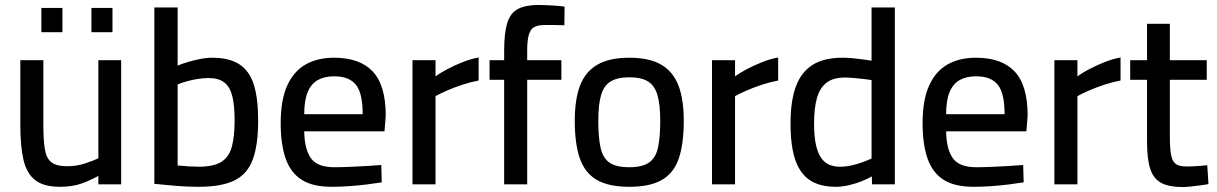

<svg xmlns="http://www.w3.org/2000/svg" viewBox="-20 -744 4911 775"><path d="M222 10Q157 10 122.5 -16.5Q88 -43 75 -98Q62 -153 62 -240V-501H155V-241Q155 -179 161 -142Q167 -105 187.5 -89Q208 -73 249 -73Q289 -73 322.5 -84Q356 -95 377 -105V-501H469V0H377V-34Q345 -16 308.5 -3Q272 10 222 10ZM349 -614V-712H434V-614ZM147 -614V-712H232V-614Z M781 10Q758 10 726 8.5Q694 7 661.5 3.5Q629 0 603 -2V-714H697V-479Q713 -486 736 -493Q759 -500 786 -505.5Q813 -511 837 -511Q905 -511 946 -484.5Q987 -458 1004.5 -402.5Q1022 -347 1022 -258Q1022 -158 1000 -99.5Q978 -41 926 -15.5Q874 10 781 10ZM781 -71Q843 -71 874 -91Q905 -111 916 -152.5Q927 -194 927 -258Q927 -319 917.5 -356.5Q908 -394 885 -411.5Q862 -429 822 -429Q800 -429 776 -425Q752 -421 731.5 -415Q711 -409 697 -403V-76Q716 -74 741.5 -72.5Q767 -71 781 -71Z M1319 10Q1242 10 1197.5 -18.5Q1153 -47 1133 -104Q1113 -161 1113 -247Q1113 -341 1139.5 -399Q1166 -457 1214 -484Q1262 -511 1329 -511Q1432 -511 1484.5 -455.5Q1537 -400 1537 -277L1532 -214H1208Q1209 -142 1235 -105.5Q1261 -69 1329 -69Q1358 -69 1392.5 -70.5Q1427 -72 1461 -74Q1495 -76 1519 -78L1521 -8Q1496 -4 1461 0.5Q1426 5 1388.5 7.5Q1351 10 1319 10ZM1208 -283H1444Q1444 -368 1416.5 -402Q1389 -436 1329 -436Q1290 -436 1263 -421Q1236 -406 1222 -372.5Q1208 -339 1208 -283Z M1645 0V-501H1738V-436Q1756 -449 1784 -464Q1812 -479 1845.5 -492.5Q1879 -506 1912 -512V-419Q1880 -413 1846.5 -402Q1813 -391 1784.5 -378.5Q1756 -366 1738 -356V0Z M2015 0V-422H1956V-501H2015V-540Q2015 -612 2028 -652.5Q2041 -693 2072 -708.5Q2103 -724 2154 -724Q2167 -724 2188.5 -723Q2210 -722 2230 -720.5Q2250 -719 2259 -717L2258 -642Q2241 -643 2217 -643Q2193 -643 2178 -643Q2151 -643 2136 -634.5Q2121 -626 2114.5 -603.5Q2108 -581 2108 -540V-501H2246V-422H2108V0Z M2520 10Q2436 10 2388 -18.5Q2340 -47 2320 -106Q2300 -165 2300 -256Q2300 -343 2321.5 -399Q2343 -455 2391.5 -483Q2440 -511 2520 -511Q2601 -511 2649 -483Q2697 -455 2718.5 -399Q2740 -343 2740 -256Q2740 -165 2720.5 -106Q2701 -47 2653 -18.5Q2605 10 2520 10ZM2520 -69Q2573 -69 2600 -88Q2627 -107 2636 -148.5Q2645 -190 2645 -256Q2645 -321 2634 -359.5Q2623 -398 2596 -415Q2569 -432 2520 -432Q2472 -432 2444.5 -415Q2417 -398 2406 -359.5Q2395 -321 2395 -256Q2395 -190 2404 -148.5Q2413 -107 2439.5 -88Q2466 -69 2520 -69Z M2854 0V-501H2947V-436Q2965 -449 2993 -464Q3021 -479 3054.5 -492.5Q3088 -506 3121 -512V-419Q3089 -413 3055.5 -402Q3022 -391 2993.5 -378.5Q2965 -366 2947 -356V0Z M3353 10Q3322 10 3294 3Q3266 -4 3243.5 -20.5Q3221 -37 3204.5 -66Q3188 -95 3179.5 -139.5Q3171 -184 3171 -247Q3171 -335 3192 -393.5Q3213 -452 3259 -481.5Q3305 -511 3382 -511Q3400 -511 3422 -509Q3444 -507 3465 -504Q3486 -501 3498 -499V-714H3592V0H3500L3499 -32Q3484 -23 3459.5 -13Q3435 -3 3407 3.5Q3379 10 3353 10ZM3370 -71Q3394 -71 3418 -76.5Q3442 -82 3463.5 -90Q3485 -98 3498 -104V-421Q3487 -423 3467.5 -425Q3448 -427 3427.5 -429Q3407 -431 3390 -431Q3343 -431 3316 -410Q3289 -389 3277.5 -348Q3266 -307 3266 -247Q3266 -191 3274 -157Q3282 -123 3296.5 -104Q3311 -85 3330 -78Q3349 -71 3370 -71Z M3910 10Q3833 10 3788.5 -18.5Q3744 -47 3724 -104Q3704 -161 3704 -247Q3704 -341 3730.5 -399Q3757 -457 3805 -484Q3853 -511 3920 -511Q4023 -511 4075.5 -455.5Q4128 -400 4128 -277L4123 -214H3799Q3800 -142 3826 -105.5Q3852 -69 3920 -69Q3949 -69 3983.5 -70.5Q4018 -72 4052 -74Q4086 -76 4110 -78L4112 -8Q4087 -4 4052 0.5Q4017 5 3979.5 7.5Q3942 10 3910 10ZM3799 -283H4035Q4035 -368 4007.5 -402Q3980 -436 3920 -436Q3881 -436 3854 -421Q3827 -406 3813 -372.5Q3799 -339 3799 -283Z M4236 0V-501H4329V-436Q4347 -449 4375 -464Q4403 -479 4436.5 -492.5Q4470 -506 4503 -512V-419Q4471 -413 4437.5 -402Q4404 -391 4375.5 -378.5Q4347 -366 4329 -356V0Z M4753 11Q4700 11 4668.5 -5Q4637 -21 4623.5 -60.5Q4610 -100 4610 -172V-422H4542V-501H4610V-648H4702V-501H4851V-422H4702V-198Q4702 -149 4706.5 -121.5Q4711 -94 4725 -83Q4739 -72 4769 -72Q4779 -72 4794 -72.5Q4809 -73 4825 -74.5Q4841 -76 4853 -77L4858 -1Q4843 2 4823.5 4.5Q4804 7 4785 9Q4766 11 4753 11Z"/></svg>

Font: Cairo Play SemiBold
Style: Regular
Weight: 600
Designer: Mohamed Gaber, Accademia di Belle Arti di Urbino
Foundry: Kief Type Foundry, Accademia di Belle Arti di Urbino
Version: Version 3.130;gftools[0.9.24]